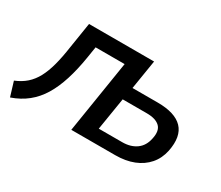

<svg xmlns="http://www.w3.org/2000/svg" viewBox="-94 -718 1096 951"><g transform="rotate(30 454.0 -242.5)"><path d="M26 13 1 -69Q38 -84 64 -107Q90 -130 108 -163.5Q126 -197 138.5 -243.5Q151 -290 160 -353L183 -498H555L528 -331H672Q772 -331 814.5 -286.5Q857 -242 839 -152Q829 -104 799.5 -70Q770 -36 724.5 -18Q679 0 620 0H369L435 -414H269L259 -351Q247 -276 228 -216Q209 -156 182 -111.5Q155 -67 116.5 -36Q78 -5 26 13ZM484 -73H618Q666 -73 698 -96Q730 -119 739 -164Q750 -213 726.5 -235.5Q703 -258 652 -258H514Z"/></g></svg>

Font: Nunito Sans 7pt SemiCondensed SemiBold
Style: Italic
Weight: 600
Width: 4
Italic angle: -9°
Designer: Vernon Adams
Foundry: Vernon Adams
Version: Version 3.101;gftools[0.9.27]